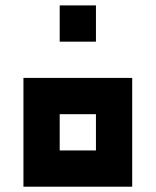

<svg xmlns="http://www.w3.org/2000/svg" viewBox="-20 -704 587 724"><path d="M341.8 -546.9H205.1V-683.6H341.8ZM68.4 -410.2H478.5V0H68.4ZM205.1 -273.4V-136.7H341.8V-273.4Z"/></svg>

Font: DatCub
Style: Bold
Weight: 700
Designer: GGBot
Version: 1.00